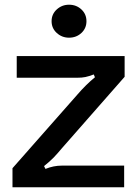

<svg xmlns="http://www.w3.org/2000/svg" viewBox="-20 -795 584 815"><path d="M33 0V-81L308 -393Q345 -436 383 -467L378 -479Q357 -471 342.5 -468Q328 -465 308 -465H51V-557H509V-469L243 -166Q222 -141 207.5 -126Q193 -111 167 -90L173 -78Q207 -92 243 -92H507V0ZM199 -705Q199 -735 221 -755Q243 -775 273 -775Q304 -775 325.5 -755Q347 -735 347 -705Q347 -675 325.5 -655Q304 -635 273 -635Q243 -635 221 -655Q199 -675 199 -705Z"/></svg>

Font: Open Sauce Sans Medium
Style: Regular
Weight: 500
Designer: Alfredo Marco Pradil
Foundry: Creative Sauce Fz LLC
Version: Version 1.477